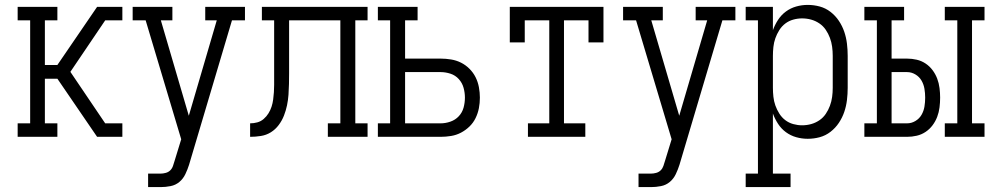

<svg xmlns="http://www.w3.org/2000/svg" viewBox="-20 -558 4040 783"><path d="M52 0V-55H103V-475H52V-530H214V-475H163V-293H214L376 -530H479V-475H409L267 -265L409 -55H479V0H376L214 -237H163V-55H214V0Z M584 205V150H635Q645 150 656 147Q667 144 674.5 136.5Q682 129 685.5 118.5Q689 108 692 98L719 10L574 -475H521V-530H683V-475H636L750 -86L864 -475H817V-530H979V-475H926L751 114Q745 133 736 152Q727 171 711.5 184Q696 197 675.5 201Q655 205 635 205Z M1000 0V-55Q1015 -55 1029.5 -59Q1044 -63 1055.5 -73Q1067 -83 1075 -96Q1083 -109 1087.5 -123Q1092 -137 1094 -152Q1096 -167 1097 -182Q1098 -197 1098 -212Q1098 -227 1098 -242Q1098 -244 1098 -246Q1098 -248 1098 -250V-256Q1098 -258 1098 -260Q1098 -262 1098 -264V-475H1048V-530H1479V-475H1429V-55H1479V0H1317V-55H1368V-475H1159V-262Q1159 -262 1159 -261.5Q1159 -261 1159 -261V-260Q1159 -238 1158.5 -216Q1158 -194 1156.5 -172Q1155 -150 1150.5 -128.5Q1146 -107 1138 -86.5Q1130 -66 1116.5 -48Q1103 -30 1084.5 -18.5Q1066 -7 1044 -3.5Q1022 0 1000 0Z M1521 0V-55H1571V-475H1521V-530H1683V-475H1632V-319H1777Q1798 -319 1819.5 -315.5Q1841 -312 1860 -302.5Q1879 -293 1894.5 -277.5Q1910 -262 1919.5 -243Q1929 -224 1933 -202.5Q1937 -181 1937 -160Q1937 -138 1933 -117Q1929 -96 1919.5 -76.5Q1910 -57 1894.5 -42Q1879 -27 1860 -17Q1841 -7 1819.5 -3.5Q1798 0 1777 0ZM1632 -55H1777Q1797 -55 1817 -62Q1837 -69 1851 -84Q1865 -99 1870.5 -119Q1876 -139 1876 -160Q1876 -180 1870.5 -200Q1865 -220 1851 -235.5Q1837 -251 1817 -257.5Q1797 -264 1777 -264H1632Z M2133 0V-55H2220V-475H2120V-385H2059V-530H2441V-385H2380V-475H2280V-55H2367V0Z M2584 205V150H2635Q2645 150 2656 147Q2667 144 2674.5 136.5Q2682 129 2685.5 118.5Q2689 108 2692 98L2719 10L2574 -475H2521V-530H2683V-475H2636L2750 -86L2864 -475H2817V-530H2979V-475H2926L2751 114Q2745 133 2736 152Q2727 171 2711.5 184Q2696 197 2675.5 201Q2655 205 2635 205Z M3021 205V150H3071V-475H3021V-530H3132V-435Q3140 -457 3153 -477Q3166 -497 3185 -511Q3204 -525 3227 -531.5Q3250 -538 3274 -538Q3299 -538 3323 -531.5Q3347 -525 3367 -509.5Q3387 -494 3401 -473Q3415 -452 3423 -428.5Q3431 -405 3434 -380Q3437 -355 3437 -330V-200Q3437 -175 3434 -150Q3431 -125 3423 -101.5Q3415 -78 3401 -57Q3387 -36 3367 -20.5Q3347 -5 3323 1.5Q3299 8 3274 8Q3250 8 3227 1.5Q3204 -5 3185 -19Q3166 -33 3153 -53Q3140 -73 3132 -95V150H3204V205ZM3251 -47Q3270 -47 3288 -52Q3306 -57 3321.5 -67.5Q3337 -78 3347.5 -93.5Q3358 -109 3364.5 -126.5Q3371 -144 3373.5 -162.5Q3376 -181 3376 -200V-330Q3376 -349 3373.5 -367.5Q3371 -386 3364.5 -403.5Q3358 -421 3347.5 -436.5Q3337 -452 3321.5 -462.5Q3306 -473 3288 -478Q3270 -483 3251 -483Q3233 -483 3215 -478Q3197 -473 3182.5 -462Q3168 -451 3158 -435Q3148 -419 3142 -402Q3136 -385 3134 -366.5Q3132 -348 3132 -330V-200Q3132 -182 3134 -163.5Q3136 -145 3142 -128Q3148 -111 3158 -95Q3168 -79 3182.5 -68Q3197 -57 3215 -52Q3233 -47 3251 -47Z M3833 0V-55H3884V-475H3833V-530H3995V-475H3944V-55H3995V0ZM3505 0V-55H3556V-475H3505V-530H3667V-475H3616V-319H3679Q3699 -319 3718.5 -314.5Q3738 -310 3754.5 -299Q3771 -288 3783 -272Q3795 -256 3802 -237.5Q3809 -219 3811.5 -199Q3814 -179 3814 -160Q3814 -140 3811.5 -120Q3809 -100 3802 -81.5Q3795 -63 3783 -47Q3771 -31 3754.5 -20Q3738 -9 3718.5 -4.5Q3699 0 3679 0ZM3679 -55Q3697 -55 3713 -64.5Q3729 -74 3738 -89.5Q3747 -105 3750 -123Q3753 -141 3753 -160Q3753 -178 3750 -196Q3747 -214 3738 -229.5Q3729 -245 3713 -254.5Q3697 -264 3679 -264H3616V-55Z"/></svg>

Font: Iosevka Slab Light
Style: Regular
Weight: 300
Monospace: yes
Designer: Belleve Invis
Foundry: Belleve Invis
Version: Version 11.1.0; ttfautohint (v1.8.3)